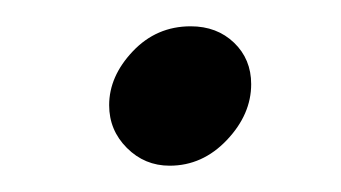

<svg xmlns="http://www.w3.org/2000/svg" viewBox="-20 -115 259 146"><path d="M125 -95Q145 -95 158 -82.5Q171 -70 171 -51Q171 -28 152.5 -8.5Q134 11 109 11Q90 11 76.5 -2.5Q63 -16 63 -35Q63 -57 81 -76Q99 -95 125 -95Z"/></svg>

Font: Linux Libertine O
Style: Italic
Weight: 400
Italic angle: -12°
Designer: Philipp H. Poll
Foundry: Philipp H. Poll
Version: Version 5.1.6